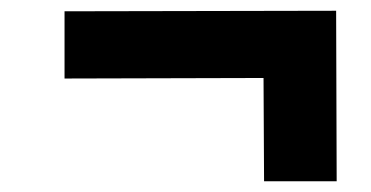

<svg xmlns="http://www.w3.org/2000/svg" viewBox="-20 -497 690 357"><path d="M471 -160 470 -352 100 -351V-476L605 -477L606 -160Z"/></svg>

Font: REM SemiBold
Style: Regular
Weight: 600
Designer: Octavio Pardo
Foundry: Ashler Design
Version: Version 1.005;gftools[0.9.28]